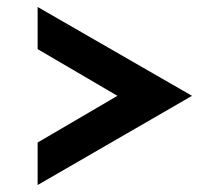

<svg xmlns="http://www.w3.org/2000/svg" viewBox="-20 -517 616 551"><path d="M317 -242 88 -376V-497L531 -242L88 14V-108Z"/></svg>

Font: Josefin Sans SemiBold
Style: Regular
Weight: 600
Designer: Santiago Orozco
Foundry: Typemade
Version: Version 2.000